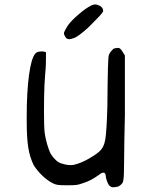

<svg xmlns="http://www.w3.org/2000/svg" viewBox="-20 -749 668 846"><path d="M97.7 -214.8V-234.4Q97.7 -343.8 107.9 -418.9Q118.2 -494.1 135.7 -512.7Q141.6 -519.5 149.9 -521Q158.2 -522.5 164.1 -522.5Q168.9 -522.5 174.8 -521.5L182.6 -518.6V-496.1Q182.6 -486.3 182.1 -467.3Q181.6 -448.2 179.7 -430.7Q174.8 -372.1 174.3 -321.3Q173.8 -270.5 173.8 -258.8Q173.8 -190.4 176.8 -164.1Q179.7 -141.6 187.5 -114.3Q195.3 -86.9 204.1 -70.3Q213.9 -54.7 226.1 -43.5Q238.3 -32.2 252 -28.3Q271.5 -22.5 280.8 -22Q290 -21.5 292 -21.5Q305.7 -21.5 321.3 -27.3Q343.8 -34.2 372.1 -50.3Q400.4 -66.4 416 -80.1Q438.5 -98.6 444.3 -136.7Q450.2 -174.8 453.1 -280.3Q454.1 -398.4 455.6 -449.7Q457 -501 460 -507.8Q461.9 -511.7 465.3 -517.6Q468.8 -523.4 473.6 -527.3Q478.5 -534.2 483.4 -535.6Q488.3 -537.1 492.2 -537.1Q496.1 -538.1 500 -538.1Q504.9 -538.1 509.8 -534.2Q514.6 -530.3 521.5 -518.6L530.3 -504.9V-242.2Q527.3 -120.1 526.9 -45.4Q526.4 29.3 524.4 38.1Q523.4 51.8 518.6 58.6Q513.7 65.4 502.9 72.3Q489.3 76.2 479 76.2Q468.8 76.2 461.9 68.4Q456.1 62.5 451.2 48.8Q446.3 35.2 445.3 21.5Q443.4 11.7 435.5 11.7Q427.7 11.7 416 21.5Q399.4 33.2 383.8 42Q368.2 50.8 346.7 57.6Q328.1 64.5 316.9 65.9Q305.7 67.4 276.4 67.4Q247.1 67.4 236.3 65.9Q225.6 64.5 214.8 59.6Q189.5 46.9 167 25.4Q144.5 3.9 128.9 -20.5Q111.3 -55.7 104.5 -99.1Q97.7 -142.6 97.7 -214.8ZM261.7 -602.5Q261.7 -605.5 263.7 -609.4Q267.6 -618.2 278.3 -635.7Q293 -657.2 326.2 -685.5Q359.4 -713.9 381.8 -724.6Q391.6 -729.5 399.4 -729.5Q407.2 -729.5 417 -724.6Q424.8 -721.7 429.7 -715.3Q434.6 -709 434.6 -701.2V-700.2Q434.6 -696.3 422.4 -682.6Q410.2 -668.9 367.2 -626Q324.2 -587.9 307.6 -582Q291 -576.2 285.2 -576.2Q271.5 -576.2 265.6 -590.8Q261.7 -596.7 261.7 -602.5Z"/></svg>

Font: JasonHandwriting4
Style: Regular
Weight: 400
Version: Version 1.01.21